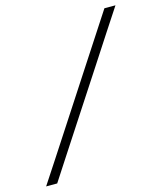

<svg xmlns="http://www.w3.org/2000/svg" viewBox="-124 -792 733 872"><g transform="rotate(-15 242.5 -356.5)"><path d="M-15.5 0Q21 -55.5 54.8 -107.2Q88.5 -159 133.5 -228L295 -476Q341.5 -547.5 376.8 -601.5Q412 -655.5 449.5 -713H501.5Q463.5 -655.5 428.2 -601.2Q393 -547 345.5 -474L185 -228Q140 -159 106.2 -107.2Q72.5 -55.5 36.5 0Z"/></g></svg>

Font: Commissioner ExtraLight
Style: Italic
Weight: 200
Italic angle: -12°
Designer: Kostas Bartsokas
Foundry: Kostas Bartsokas
Version: Version 1.000; ttfautohint (v1.8.3)